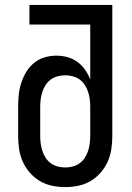

<svg xmlns="http://www.w3.org/2000/svg" viewBox="-20 -755 540 783"><path d="M246 8Q219 8 192.5 2.5Q166 -3 143 -16.5Q120 -30 102 -50.5Q84 -71 73 -95.5Q62 -120 58 -146.5Q54 -173 54 -200V-320Q54 -345 56.5 -369Q59 -393 66.5 -416.5Q74 -440 87 -461.5Q100 -483 119 -498.5Q138 -514 161.5 -521Q185 -528 210 -528Q233 -528 255 -522Q277 -516 295 -503Q313 -490 326.5 -471Q340 -452 348 -431V-655H100V-735H438V-200Q438 -173 434 -146.5Q430 -120 419 -95.5Q408 -71 390 -50.5Q372 -30 349 -16.5Q326 -3 299.5 2.5Q273 8 246 8ZM246 -72Q261 -72 276.5 -76Q292 -80 304.5 -89Q317 -98 325.5 -111Q334 -124 339 -139Q344 -154 346 -169.5Q348 -185 348 -200V-320Q348 -335 346 -350.5Q344 -366 339 -381Q334 -396 325.5 -409Q317 -422 304.5 -431Q292 -440 276.5 -444Q261 -448 246 -448Q231 -448 215.5 -444Q200 -440 187.5 -431Q175 -422 166.5 -409Q158 -396 153 -381Q148 -366 146 -350.5Q144 -335 144 -320V-200Q144 -185 146 -169.5Q148 -154 153 -139Q158 -124 166.5 -111Q175 -98 187.5 -89Q200 -80 215.5 -76Q231 -72 246 -72Z"/></svg>

Font: Iosevka Bendy Medium
Style: Regular
Weight: 500
Monospace: yes
Designer: Belleve Invis
Foundry: Belleve Invis
Version: Version 30.1.2